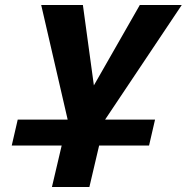

<svg xmlns="http://www.w3.org/2000/svg" viewBox="-20 -560 748 769"><path d="M377 23 338 189H188L227 23H27L51 -81H251L145 -540H312L356 -218L540 -540H708L401 -81H601L577 23Z"/></svg>

Font: Miedinger
Style: Bold-Italic
Weight: 700
Italic angle: -13°
Version: Version 001.000